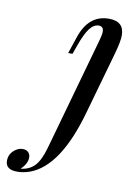

<svg xmlns="http://www.w3.org/2000/svg" viewBox="-230 -583 588 825"><g transform="rotate(10 64.0 -170.0)"><path d="M-97.2 188Q-147.9 188 -147.9 148.9Q-147.9 116.2 -118.2 96.7Q-104.5 87.9 -89.1 87.9Q-73.7 87.9 -64.9 96.7Q-56.2 105.5 -56.2 119.1Q-56.2 146 -84 172.9Q-45.9 168.5 -23.2 144.3Q-0.5 120.1 15.1 64.9L153.8 -429.2Q161.1 -454.1 161.1 -468.3Q161.1 -491.2 139.9 -491.2Q118.7 -491.2 100.6 -467.8Q82.5 -444.3 63 -389.2L49.8 -352.1H30.8L55.2 -424.8Q89.4 -527.8 178.2 -527.8Q244.6 -527.8 244.6 -466.8Q244.6 -440.4 230 -388.2L152.8 -115.2Q84 131.8 -42 178.2Q-70.8 188 -97.2 188Z"/></g></svg>

Font: PlayfairDisplay-Italic
Style: Italic
Weight: 400
Italic angle: -14°
Designer: Claus Eggers Sørensen
Foundry: Claus Eggers Sørensen
Version: Version 1.002;PS 001.002;hotconv 1.0.70;makeotf.lib2.5.58329